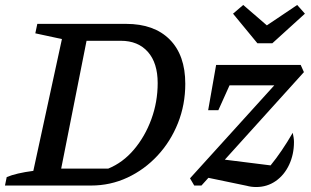

<svg xmlns="http://www.w3.org/2000/svg" viewBox="-36 -746 1252 772"><path d="M471 -650Q584 -650 646.5 -587Q709 -524 709 -409Q709 -325 679.5 -251Q650 -177 597.5 -120.5Q545 -64 476.5 -32Q408 0 330 0H-16L-9 -34Q29 -50 98 -59L213 -589L106 -612L114 -650ZM399 -68Q458 -92 502.5 -144.5Q547 -197 572.5 -266.5Q598 -336 598 -412Q598 -493 558.5 -537.5Q519 -582 450 -582H312L210 -68ZM745 0 728 -29 1067 -403H887L842 -303H801L833 -485H1173L1186 -456L868 -104L1052 -81Q1097 -136 1141 -212Q1143 -203 1144.5 -193.5Q1146 -184 1146 -175Q1146 -125 1126.5 -83.5Q1107 -42 1072.5 -18Q1038 6 994 6Q974 6 956 1L802 -31L774 0ZM999 -572 901 -691 942 -726 1037 -644 1159 -726 1190 -691 1059 -572Z"/></svg>

Font: Piazzolla Medium
Style: Italic
Weight: 500
Italic angle: -11.3°
Designer: Juan Pablo del Peral
Foundry: Huerta Tipografica
Version: Version 1.330